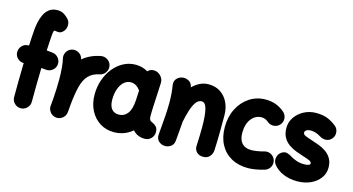

<svg xmlns="http://www.w3.org/2000/svg" viewBox="-96 -1270 3227 1757"><g transform="rotate(15 1517.0 -391.5)"><path d="M6.8 -398.4Q4.9 -433.1 27.3 -459.7Q49.8 -486.3 84 -488.3Q89.8 -488.8 96.2 -489.3Q98.1 -532.2 100.6 -572Q103 -611.8 106 -646Q108.4 -673.8 116 -711.7Q123.5 -749.5 140.4 -785.6Q157.2 -821.8 187.5 -845.5Q217.8 -869.1 265.6 -869.1Q302.7 -869.1 329.3 -851.8Q356 -834.5 373 -814.5Q393.6 -790.5 392.1 -757.3Q390.6 -724.1 374 -705.1Q355 -682.6 339.1 -679Q323.2 -675.3 305.2 -678.7Q294.4 -681.2 288.1 -681.2Q282.2 -681.2 278.8 -671.6Q275.4 -662.1 272.9 -631.8Q270.5 -601.1 268.3 -564.5Q266.1 -527.8 264.2 -487.3Q292 -484.9 321.3 -481.4Q355.5 -477.5 377.2 -450.2Q398.9 -422.9 395 -388.7Q391.1 -354.5 363.5 -333Q335.9 -311.5 301.8 -315.4Q279.3 -317.9 258.3 -319.8Q255.9 -231.4 254.9 -147Q253.9 -62.5 253.9 2Q253.9 36.1 229.2 60.8Q204.6 85.4 169.9 85.4Q135.7 85.4 111.1 60.8Q86.4 36.1 86.4 2Q86.4 -63 87.2 -147.7Q87.9 -232.4 90.3 -321.3Q58.1 -321.3 33.4 -343.5Q8.8 -365.7 6.8 -398.4Z M505.4 83.5Q495.6 82.5 486.3 79.1Q486.3 79.1 485.8 79.1Q485.4 78.6 484.4 78.6Q451.7 65.9 437.5 34.2Q437.5 34.2 437 34.2Q437 33.7 436.5 32.7Q427.7 13.2 430.2 -8.3Q430.7 -11.2 430.7 -14.6Q432.1 -30.8 433.6 -47.6Q435.1 -64.5 436.5 -81.1Q439.5 -122.6 441.4 -168.7Q443.4 -214.8 443.4 -259.8Q443.4 -320.8 438.5 -373.8Q433.6 -426.8 426.8 -450.2Q417.5 -482.9 434.1 -513.9Q450.7 -544.9 483.4 -554.2Q516.1 -564 546.9 -547.4Q577.6 -530.8 586.9 -498Q588.4 -493.7 589.4 -489.7Q621.1 -516.6 662.4 -536.4Q703.6 -556.2 756.8 -566.4Q790.5 -572.8 819.8 -553.2Q849.1 -533.7 855.5 -500Q861.8 -466.3 842.3 -437Q822.8 -407.7 789.1 -401.4Q722.2 -388.2 685.5 -348.4Q648.9 -308.6 631.3 -239.7Q613.8 -170.9 604 -71.3Q601.1 -28.3 597.2 8.3Q596.2 18.1 592.8 27.3Q592.8 27.3 592.8 27.8Q592.3 28.3 592.3 29.3Q579.6 62 547.9 76.2Q547.9 76.2 547.9 76.7Q547.4 76.7 546.4 77.1Q526.9 85.9 505.4 83.5Z M1338.9 61.5Q1267.6 61.5 1224.6 12.2Q1148.9 76.2 1049.3 76.2Q975.1 76.2 916.7 39.6Q858.4 2.9 825 -62.3Q791.5 -127.4 791.5 -211.9Q791.5 -285.6 814.2 -350.8Q836.9 -416 877.2 -465.8Q917.5 -515.6 970.9 -543.9Q1024.4 -572.3 1086.4 -572.3Q1148.9 -572.3 1202.1 -541Q1229.5 -570.3 1270.5 -564.5Q1305.2 -559.6 1328.6 -531.5Q1352.1 -503.4 1350.1 -470.2L1338.9 -241.7Q1338.4 -228 1337.6 -208.3Q1336.9 -188.5 1336.7 -170.7Q1336.4 -152.8 1336.9 -143.6Q1337.9 -129.9 1343.3 -118.9Q1348.6 -107.9 1366.7 -101.1Q1386.7 -93.8 1404.8 -76.2Q1422.9 -58.6 1422.9 -22Q1422.9 12.2 1398.2 36.9Q1373.5 61.5 1338.9 61.5ZM1051.8 -90.8Q1102.1 -90.8 1134 -131.6Q1166 -172.4 1170.9 -263.7Q1170.9 -264.2 1170.9 -265.1L1175.3 -351.1Q1137.7 -405.3 1084.5 -405.3Q1047.4 -405.3 1019 -379.4Q990.7 -353.5 975.1 -309.1Q959.5 -264.6 959.5 -209.5Q959.5 -150.4 983.4 -120.6Q1007.3 -90.8 1051.8 -90.8Z M1453.1 -11.7Q1462.9 -116.2 1467.5 -188.7Q1472.2 -261.2 1472.2 -315.9Q1472.2 -361.8 1469.2 -399.7Q1466.3 -437.5 1460 -476.1Q1453.6 -514.2 1473.1 -537.6Q1492.7 -561 1521 -567.9Q1553.7 -575.7 1585.9 -559.8Q1618.2 -543.9 1625 -502.4Q1656.7 -533.7 1694.8 -552.7Q1732.9 -571.8 1777.3 -571.8Q1842.8 -571.8 1890.1 -540.3Q1937.5 -508.8 1963.1 -454.6Q1988.8 -400.4 1988.8 -332.5Q1988.8 -252.9 1988 -167.5Q1987.3 -82 1982.9 0.5Q1981 31.7 1959 57.1Q1937 82.5 1897 82.5Q1856 82.5 1834.2 57.9Q1812.5 33.2 1814.5 1Q1816.9 -49.3 1818.4 -93.3Q1819.8 -137.2 1819.8 -174.8Q1819.8 -290 1804.9 -347.4Q1790 -404.8 1755.9 -404.8Q1724.1 -404.8 1701.4 -373.3Q1678.7 -341.8 1662.6 -290.3Q1646.5 -238.8 1634.3 -178.2V-177.2Q1631.3 -138.2 1627.7 -93.3Q1624 -48.3 1619.1 3.9Q1615.7 43.9 1586.7 62Q1557.6 80.1 1525.9 76.7Q1495.6 73.7 1472.7 51.3Q1449.7 28.8 1453.1 -11.7Z M2506.3 -388.2Q2483.9 -362.3 2449 -359.6Q2414.1 -356.9 2388.2 -379.4Q2358.4 -405.3 2323.7 -405.3Q2264.6 -405.3 2226.1 -355.5Q2187.5 -305.7 2187.5 -222.2Q2187.5 -158.7 2218 -124.8Q2248.5 -90.8 2305.7 -90.8Q2330.1 -90.8 2364.7 -96.4Q2399.4 -102.1 2427.7 -110.4Q2460.9 -120.1 2491.5 -103Q2522 -85.9 2531.2 -52.7Q2540.5 -19.5 2523.7 10.5Q2506.8 40.5 2473.6 50.3Q2385.7 76.2 2319.8 76.2Q2228.5 76.2 2160.9 38.3Q2093.3 0.5 2056.4 -68.8Q2019.5 -138.2 2019.5 -232.4Q2019.5 -330.1 2058.6 -407Q2097.7 -483.9 2165.3 -528.1Q2232.9 -572.3 2318.8 -572.3Q2421.9 -572.3 2497.6 -506.3Q2523.4 -483.9 2526.1 -449Q2528.8 -414.1 2506.3 -388.2Z M3000.5 -390.1Q2979.5 -363.3 2947.5 -359.4Q2915.5 -355.5 2883.8 -375Q2857.9 -391.1 2833.7 -398.2Q2809.6 -405.3 2789.6 -405.3Q2764.2 -405.3 2748.8 -395.8Q2733.4 -386.2 2733.4 -370.6Q2733.4 -353.5 2758.3 -343Q2783.2 -332.5 2819.3 -321.3Q2852.5 -311 2889.6 -297.1Q2926.8 -283.2 2959.2 -261Q2991.7 -238.8 3012.2 -203.9Q3032.7 -168.9 3032.7 -116.7Q3032.7 -62 3000.2 -18.3Q2967.8 25.4 2912.1 50.8Q2856.4 76.2 2786.6 76.2Q2711.9 76.2 2652.1 50.5Q2592.3 24.9 2556.6 -22.5Q2537.6 -50.8 2544.7 -85.2Q2551.8 -119.6 2580.1 -138.7Q2608.4 -157.2 2633.8 -149.2Q2659.2 -141.1 2676.3 -129.9Q2699.2 -114.7 2733.2 -102.8Q2767.1 -90.8 2806.6 -90.8Q2828.6 -90.8 2846.7 -95.7Q2864.7 -100.6 2864.7 -112.8Q2864.7 -129.4 2840.8 -139.4Q2816.9 -149.4 2781.7 -160.2Q2748.5 -170.4 2711.2 -184.6Q2673.8 -198.7 2640.6 -221.7Q2607.4 -244.6 2586.7 -280.8Q2565.9 -316.9 2565.9 -371.1Q2565.9 -426.3 2597.2 -472.2Q2628.4 -518.1 2680.9 -545.7Q2733.4 -573.2 2795.9 -573.2Q2857.4 -573.2 2899.9 -556.9Q2942.4 -540.5 2985.4 -507.3Q3012.7 -486.3 3017.1 -451.9Q3021.5 -417.5 3000.5 -390.1Z"/></g></svg>

Font: Mikhak Black
Style: Regular
Weight: 900
Designer: Amin Abedi
Version: Version 3.3